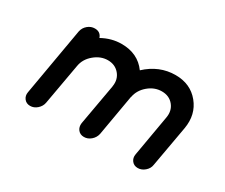

<svg xmlns="http://www.w3.org/2000/svg" viewBox="-88 -732 1127 961"><g transform="rotate(30 475.5 -251.0)"><path d="M557 -292 516 -56Q511 -33 493 -17.5Q475 -2 453 -2Q431 -2 418.5 -17.5Q406 -33 409 -56L451 -292V-294Q458 -336 433 -365.5Q408 -395 366 -395Q325 -395 289 -365Q253 -335 246 -292L204 -56Q200 -34 182 -18Q164 -2 142 -2Q120 -2 107.5 -18Q95 -34 99 -56L140 -292L167 -447Q172 -470 190 -485Q208 -500 230 -500Q263 -500 273 -470Q327 -500 385 -500Q479 -500 529 -431Q603 -500 697 -500Q783 -500 833 -439Q883 -378 868 -292L826 -56Q823 -34 804.5 -18Q786 -2 764 -2Q742 -2 729.5 -18Q717 -34 721 -56L762 -292Q770 -335 745.5 -365Q721 -395 678 -395Q636 -395 601 -365.5Q566 -336 558 -294Q558 -293 557 -292Z"/></g></svg>

Font: Quicksand
Style: Bold Italic
Weight: 700
Italic angle: -12°
Designer: Andrew Paglinawan
Foundry: Andrew Paglinawan
Version: 1.002